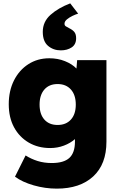

<svg xmlns="http://www.w3.org/2000/svg" viewBox="-20 -890 718 1140"><path d="M317 230Q248 230 180 210.5Q112 191 69 159L132 33Q165 54 203.5 66Q242 78 287 78Q359 78 392 47.5Q425 17 425 -49V-64Q398 -40 359.5 -25.5Q321 -11 278 -11Q206 -11 150.5 -43.5Q95 -76 63.5 -134Q32 -192 32 -271Q32 -351 63 -412.5Q94 -474 148.5 -509Q203 -544 273 -544Q323 -544 365.5 -527Q408 -510 434 -483L438 -533H612V-49Q612 85 533.5 157.5Q455 230 317 230ZM322 -148Q372 -148 401 -180Q430 -212 430 -269Q430 -326 401 -358.5Q372 -391 322 -391Q272 -391 243.5 -358.5Q215 -326 215 -269Q215 -212 243.5 -180Q272 -148 322 -148ZM341 -591Q297 -591 265.5 -617.5Q234 -644 234 -701Q234 -761 280 -802Q326 -843 397 -870L444 -809Q430 -805 411 -796Q392 -787 377.5 -775Q363 -763 363 -749Q363 -739 370.5 -734Q378 -729 390 -723Q411 -713 421.5 -700Q432 -687 432 -663Q432 -626 405.5 -608.5Q379 -591 341 -591Z"/></svg>

Font: Lexend ExtraBold
Style: Regular
Weight: 800
Designer: Bonnie Shaver-Troup, Thomas Jockin
Foundry: Lexend
Version: Version 1.007; ttfautohint (v1.8.3)